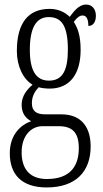

<svg xmlns="http://www.w3.org/2000/svg" viewBox="-20 -583 452 843"><path d="M185 240C313 240 378 170 378 60C378 -18 343 -81 249 -81H178C141 -81 120 -94 120 -130C120 -163 135 -184 150 -200C161 -196 184 -194 198 -194C289 -194 334 -261 334 -364C334 -427 321 -460 304 -487C319 -507 330 -515 343 -515C360 -515 368 -498 368 -469C390 -469 401 -488 401 -514C401 -540 387 -563 358 -563C324 -563 302 -529 286 -509C266 -529 236 -544 198 -544C104 -544 54 -482 54 -359C54 -292 82 -235 123 -211C98 -190 75 -161 75 -123C75 -82 96 -62 117 -51C72 -35 23 7 23 90C23 182 74 240 185 240ZM195 -229C137 -229 111 -275 111 -364C111 -463 140 -508 194 -508C252 -508 278 -467 278 -365C278 -273 254 -229 195 -229ZM186 203C104 203 75 151 75 86C75 11 118 -29 167 -29H237C301 -29 326 2 326 68C326 144 290 203 186 203Z"/></svg>

Font: Noto Serif Bengali ExtraCondensed Light
Style: Regular
Weight: 300
Width: 2
Designer: Juan Bruce, Universal Thirst, Indian Type Foundry and the Monotype Design Team.
Foundry: Monotype Imaging Inc.
Version: Version 2.003